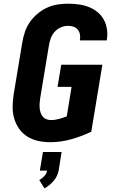

<svg xmlns="http://www.w3.org/2000/svg" viewBox="-20 -763 640 1041"><path d="M252 8Q218 8 186.5 1Q155 -6 128.5 -22.5Q102 -39 84 -64.5Q66 -90 57 -120.5Q48 -151 48.5 -184.5Q49 -218 54 -251L101 -534Q106 -563 115.5 -591Q125 -619 142.5 -644Q160 -669 184 -689Q208 -709 235.5 -721.5Q263 -734 292 -738.5Q321 -743 349 -743Q378 -743 407 -739Q436 -735 461.5 -725Q487 -715 508.5 -697.5Q530 -680 543 -656Q556 -632 560 -603.5Q564 -575 559 -546Q559 -546 559 -545Q559 -544 559 -544H413Q413 -544 413 -544.5Q413 -545 413 -545Q416 -560 413.5 -575.5Q411 -591 402 -602Q393 -613 379 -618Q365 -623 349 -623Q329 -623 309.5 -614.5Q290 -606 276 -590Q262 -574 255 -554.5Q248 -535 245 -515L198 -231Q196 -218 195 -204.5Q194 -191 195 -178Q196 -165 200 -152.5Q204 -140 212 -130.5Q220 -121 232 -116.5Q244 -112 257 -112Q278 -112 299.5 -118Q321 -124 342 -132L368 -292H292L312 -412H535L475 -49Q421 -23 364.5 -7.5Q308 8 252 8ZM221 258 193 213Q208 205 220.5 191.5Q233 178 235 162H196L213 61H314L298 162Q295 177 288 191.5Q281 206 270.5 218Q260 230 247.5 240.5Q235 251 221 258Z"/></svg>

Font: Iosevka SS04 Heavy Extended
Style: Italic
Weight: 900
Width: 7
Italic angle: -9°
Monospace: yes
Designer: Belleve Invis
Foundry: Belleve Invis
Version: Version 19.0.0; ttfautohint (v1.8.4)